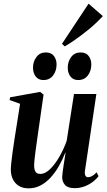

<svg xmlns="http://www.w3.org/2000/svg" viewBox="-20 -1015 581 1047"><path d="M136.5 12Q103.5 12 82 -1.8Q60.5 -15.5 49.8 -38.5Q39 -61.5 39 -90.5Q39 -103.5 41.5 -127Q44 -150.5 47.5 -177.2Q51 -204 54.8 -227.8Q58.5 -251.5 60.5 -265.5L89.5 -449L32.5 -469.5L35 -484.5L199 -514L217.5 -499L186 -279Q183.5 -261 180 -236.2Q176.5 -211.5 173.2 -186.8Q170 -162 168 -142.5Q166 -123 166 -115Q166 -99.5 169 -88.8Q172 -78 179.5 -72.2Q187 -66.5 200.5 -66.5Q225.5 -66.5 252 -91.8Q278.5 -117 302.5 -158Q326.5 -199 343.5 -246.5L383.5 -502.5H505.5L443 -82Q441 -66 445.8 -57.2Q450.5 -48.5 460 -48.5Q470 -48.5 482.5 -55.2Q495 -62 506.5 -75.5L517.5 -54.5Q504.5 -37 484.2 -22Q464 -7 439.2 2Q414.5 11 387 11Q349.5 11 334.2 -6.8Q319 -24.5 319 -49Q319 -54.5 320.8 -69.5Q322.5 -84.5 325.5 -104.5Q328.5 -124.5 331.8 -145.2Q335 -166 337.5 -182.5H336Q321 -144 301 -109Q281 -74 256 -46.8Q231 -19.5 201.2 -3.8Q171.5 12 136.5 12ZM216.5 -578.5Q189.5 -578.5 174.8 -597.8Q160 -617 160 -646Q160 -679.5 178.8 -704.2Q197.5 -729 229.5 -729Q260.5 -729 274.5 -709Q288.5 -689 288.5 -664Q288.5 -628.5 269.5 -603.5Q250.5 -578.5 216.5 -578.5ZM406 -578.5Q379 -578.5 364.2 -597.8Q349.5 -617 349.5 -646Q349.5 -679.5 368.2 -704.2Q387 -729 419 -729Q450 -729 464 -709Q478 -689 478 -664Q478 -628.5 459 -603.5Q440 -578.5 406 -578.5ZM318 -776 463 -995 541 -927Q526 -911 507.2 -893Q488.5 -875 466.8 -857Q445 -839 422 -821.8Q399 -804.5 376.5 -789.2Q354 -774 333 -762Z"/></svg>

Font: Merriweather 144pt SemiBold
Style: Italic
Weight: 600
Italic angle: -7.8°
Version: Version 2.101